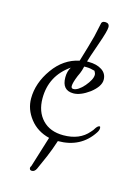

<svg xmlns="http://www.w3.org/2000/svg" viewBox="-94 -533 476 682"><g transform="rotate(15 143.5 -192.0)"><path d="M92 97Q83 97 83 88Q83 85 86 81L121 -32Q76 -43 49.5 -77Q23 -111 23 -151Q23 -208 61 -261Q98 -313 155 -325Q173 -384 183 -422L193 -468Q194 -481 207 -481Q223 -481 223 -466Q223 -452 205 -401Q183 -338 181 -329H187Q217 -329 236 -316.5Q255 -304 255 -281Q255 -257 222 -231Q189 -207 163 -207Q121 -207 121 -255Q121 -277 131 -293Q62 -245 62 -162Q62 -113 90 -83.5Q118 -54 167 -54Q227 -54 259 -92Q266 -99 271 -108Q278 -118 284 -118Q287 -118 287 -112Q287 -104 281 -95Q238 -29 154 -29Q143 5 131 33Q119 61 108 85Q102 97 92 97ZM159 -222Q176 -222 198 -247Q220 -273 220 -290Q220 -296 215 -304Q198 -309 185 -309H176Q175 -304 172 -294Q169 -284 162 -270Q151 -243 151 -231Q151 -222 159 -222Z"/></g></svg>

Font: Festive
Style: Regular
Weight: 400
Designer: Robert E. Leuschke
Foundry: Robert E. Leuschke
Version: Version 1.101; ttfautohint (v1.8.3)